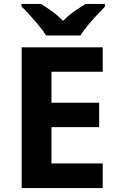

<svg xmlns="http://www.w3.org/2000/svg" viewBox="-20 -954 600 974"><path d="M501 0H90V-714H501V-590H241V-433H483V-309H241V-125H501ZM214 -774Q200 -797 177.5 -824Q155 -851 131.5 -877Q108 -903 89 -921V-934H188Q214 -918 244 -896.5Q274 -875 300 -848Q326 -875 357 -896.5Q388 -918 414 -934H513V-921Q495 -903 471 -877Q447 -851 424.5 -824Q402 -797 388 -774Z"/></svg>

Font: Noto Sans Hanifi Rohingya
Style: Regular
Weight: 400
Designer: Monotype Design Team and DaltonMaag
Foundry: Google LLC
Version: Version 2.101